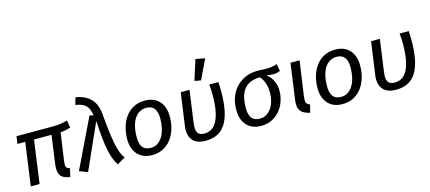

<svg xmlns="http://www.w3.org/2000/svg" viewBox="-59 -1369 4343 1938"><g transform="rotate(-15 2112.5 -400.0)"><path d="M79 0 141 -449H60L71 -527H436Q465 -527 487.5 -528Q510 -529 529.5 -532Q549 -535 567 -539Q585 -543 604 -549L617 -470Q591 -462 564.5 -457Q538 -452 511 -450L470 -163Q467 -139 467 -124Q467 -100 476.5 -90.5Q486 -81 509 -75L488 12Q456 6 434 -2.5Q412 -11 398.5 -25Q385 -39 378.5 -59.5Q372 -80 372 -109Q372 -137 378 -178L416 -449H233L171 0Z M837 -539 877 -528Q871 -564 861.5 -589.5Q852 -615 834.5 -632.5Q817 -650 791 -661Q765 -672 726 -678L747 -752Q949 -722 967 -520Q976 -412 986 -332.5Q996 -253 1008 -195Q1020 -137 1035 -99.5Q1050 -62 1070 -38L986 12Q965 -18 949 -57.5Q933 -97 921.5 -152.5Q910 -208 902 -283Q894 -358 889 -460H885L675 10L588 -23Z M1351 -62Q1396 -62 1427.5 -85Q1459 -108 1479.5 -145.5Q1500 -183 1509.5 -230Q1519 -277 1519 -326Q1519 -465 1409 -465Q1374 -465 1343 -449Q1312 -433 1289 -400.5Q1266 -368 1253 -318Q1240 -268 1240 -201Q1240 -129 1267.5 -95.5Q1295 -62 1351 -62ZM1142 -209Q1142 -271 1158.5 -330.5Q1175 -390 1208.5 -436.5Q1242 -483 1292.5 -511Q1343 -539 1412 -539Q1510 -539 1563.5 -480Q1617 -421 1617 -319Q1617 -247 1598 -186.5Q1579 -126 1543.5 -81.5Q1508 -37 1458.5 -12.5Q1409 12 1348 12Q1250 12 1196 -47Q1142 -106 1142 -209Z M1787 -527H1879L1832 -191Q1829 -167 1829 -148Q1829 -103 1848.5 -82.5Q1868 -62 1911 -62Q1952 -62 1985 -81Q2018 -100 2041.5 -142.5Q2065 -185 2078 -253.5Q2091 -322 2091 -420Q2091 -471 2085 -527H2181Q2184 -480 2184 -434Q2184 -315 2166.5 -230.5Q2149 -146 2114 -92Q2079 -38 2027 -13Q1975 12 1907 12Q1819 12 1777.5 -30.5Q1736 -73 1736 -142V-159Q1736 -168 1738 -177ZM1950 -601 2017 -812 2114 -794 2016 -589Z M2671 -465Q2710 -433 2732 -386Q2754 -339 2754 -285Q2754 -228 2735.5 -174Q2717 -120 2682.5 -79Q2648 -38 2598.5 -13Q2549 12 2488 12Q2390 12 2336 -47Q2282 -106 2282 -209Q2282 -284 2305.5 -344.5Q2329 -405 2370.5 -447Q2412 -489 2467.5 -512Q2523 -535 2587 -535Q2604 -535 2616.5 -534.5Q2629 -534 2640 -533.5Q2651 -533 2662.5 -532.5Q2674 -532 2690 -532Q2716 -532 2743.5 -536.5Q2771 -541 2797 -550L2809 -475Q2790 -467 2772.5 -463.5Q2755 -460 2731 -460Q2722 -460 2702.5 -462.5Q2683 -465 2672 -468ZM2656 -286Q2656 -347 2641 -390.5Q2626 -434 2597 -466Q2485 -464 2432.5 -398Q2380 -332 2380 -201Q2380 -129 2407.5 -95.5Q2435 -62 2491 -62Q2532 -62 2563 -82Q2594 -102 2614.5 -134Q2635 -166 2645.5 -206Q2656 -246 2656 -286Z M2934 -527H3029L2977 -164Q2974 -141 2974 -126Q2974 -101 2983.5 -90Q2993 -79 3016 -69L2995 12Q2963 4 2940.5 -6.5Q2918 -17 2904.5 -32Q2891 -47 2885 -66.5Q2879 -86 2879 -112Q2879 -123 2880 -135Q2881 -147 2883 -161Z M3340 -62Q3385 -62 3416.5 -85Q3448 -108 3468.5 -145.5Q3489 -183 3498.5 -230Q3508 -277 3508 -326Q3508 -465 3398 -465Q3363 -465 3332 -449Q3301 -433 3278 -400.5Q3255 -368 3242 -318Q3229 -268 3229 -201Q3229 -129 3256.5 -95.5Q3284 -62 3340 -62ZM3131 -209Q3131 -271 3147.5 -330.5Q3164 -390 3197.5 -436.5Q3231 -483 3281.5 -511Q3332 -539 3401 -539Q3499 -539 3552.5 -480Q3606 -421 3606 -319Q3606 -247 3587 -186.5Q3568 -126 3532.5 -81.5Q3497 -37 3447.5 -12.5Q3398 12 3337 12Q3239 12 3185 -47Q3131 -106 3131 -209Z M3776 -527H3868L3821 -191Q3818 -167 3818 -148Q3818 -103 3837.5 -82.5Q3857 -62 3900 -62Q3941 -62 3974 -81Q4007 -100 4030.5 -142.5Q4054 -185 4067 -253.5Q4080 -322 4080 -420Q4080 -471 4074 -527H4170Q4173 -480 4173 -434Q4173 -315 4155.5 -230.5Q4138 -146 4103 -92Q4068 -38 4016 -13Q3964 12 3896 12Q3808 12 3766.5 -30.5Q3725 -73 3725 -142V-159Q3725 -168 3727 -177Z"/></g></svg>

Font: Yekcdsyqcyvpieeyorgstswgcgt
Style: Regular
Weight: 400
Italic angle: -8°
Designer: Carrois Corporate & Edenspiekermann
Foundry: Carrois Corporate GbR & Edenspiekermann AG
Version: Version 2.001